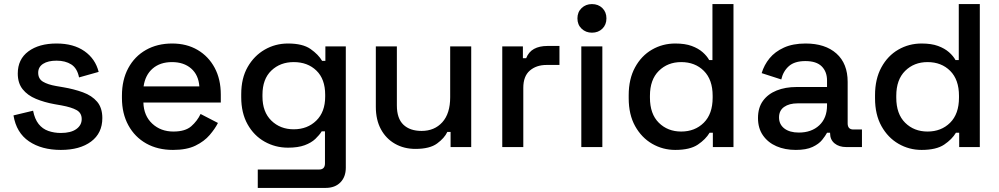

<svg xmlns="http://www.w3.org/2000/svg" viewBox="-20 -720 4893 940"><path d="M278 14Q184 14 122 -28Q60 -70 46 -155L142 -178Q150 -137 169 -113Q188 -89 216.5 -79Q245 -69 278 -69Q327 -69 353.5 -88Q380 -107 380 -137Q380 -167 355 -181Q330 -195 281 -204L247 -210Q197 -219 156 -236Q115 -253 91 -283Q67 -313 67 -360Q67 -430 119 -468.5Q171 -507 257 -507Q340 -507 393.5 -469.5Q447 -432 463 -368L367 -341Q358 -386 329 -404.5Q300 -423 257 -423Q215 -423 191 -407.5Q167 -392 167 -364Q167 -334 190.5 -320Q214 -306 254 -299L289 -293Q342 -284 386 -268Q430 -252 455.5 -222Q481 -192 481 -142Q481 -68 426 -27Q371 14 278 14Z M827 14Q752 14 696 -17.5Q640 -49 608.5 -106.5Q577 -164 577 -240V-252Q577 -329 608 -386.5Q639 -444 694.5 -475.5Q750 -507 823 -507Q894 -507 947.5 -475.5Q1001 -444 1031 -388Q1061 -332 1061 -257V-218H682Q684 -153 725.5 -114.5Q767 -76 829 -76Q887 -76 916.5 -102Q946 -128 962 -162L1047 -118Q1033 -90 1006.5 -59Q980 -28 937 -7Q894 14 827 14ZM683 -297H956Q952 -353 916 -384.5Q880 -416 822 -416Q764 -416 727.5 -384.5Q691 -353 683 -297Z M1161 -244V-259Q1161 -337 1192.5 -392Q1224 -447 1276 -477Q1328 -507 1390 -507Q1462 -507 1500.5 -480Q1539 -453 1557 -422H1573V-493H1673V101Q1673 146 1646.5 173Q1620 200 1574 200H1242V110H1542Q1571 110 1571 80V-77H1555Q1544 -59 1524 -40Q1504 -21 1471.5 -9Q1439 3 1390 3Q1328 3 1275.5 -26.5Q1223 -56 1192 -111.5Q1161 -167 1161 -244ZM1418 -87Q1485 -87 1528.5 -129.5Q1572 -172 1572 -247V-256Q1572 -333 1529 -374.5Q1486 -416 1418 -416Q1352 -416 1308.5 -374.5Q1265 -333 1265 -256V-247Q1265 -172 1308.5 -129.5Q1352 -87 1418 -87Z M2014 9Q1958 9 1914 -16Q1870 -41 1845 -87Q1820 -133 1820 -197V-493H1923V-204Q1923 -140 1955 -109.5Q1987 -79 2044 -79Q2107 -79 2145.5 -121.5Q2184 -164 2184 -244V-493H2287V0H2186V-74H2170Q2156 -44 2120 -17.5Q2084 9 2014 9Z M2439 0V-493H2540V-435H2556Q2568 -466 2594.5 -480.5Q2621 -495 2660 -495H2719V-402H2656Q2606 -402 2574 -374.5Q2542 -347 2542 -290V0Z M2826 0V-493H2929V0ZM2878 -560Q2848 -560 2827.5 -579.5Q2807 -599 2807 -630Q2807 -661 2827.5 -680.5Q2848 -700 2878 -700Q2909 -700 2929 -680.5Q2949 -661 2949 -630Q2949 -599 2929 -579.5Q2909 -560 2878 -560Z M3286 14Q3225 14 3173 -16Q3121 -46 3089.5 -102.5Q3058 -159 3058 -239V-254Q3058 -333 3089 -390Q3120 -447 3172 -477Q3224 -507 3286 -507Q3334 -507 3366.5 -495Q3399 -483 3420 -464.5Q3441 -446 3452 -426H3468V-700H3571V0H3470V-70H3454Q3435 -38 3396.5 -12Q3358 14 3286 14ZM3315 -76Q3382 -76 3425.5 -119Q3469 -162 3469 -242V-251Q3469 -330 3426 -373Q3383 -416 3315 -416Q3249 -416 3205.5 -373Q3162 -330 3162 -251V-242Q3162 -162 3205.5 -119Q3249 -76 3315 -76Z M3876 14Q3823 14 3781.5 -4Q3740 -22 3715.5 -57Q3691 -92 3691 -142Q3691 -193 3715.5 -226.5Q3740 -260 3782.5 -277Q3825 -294 3879 -294H4029V-326Q4029 -369 4003 -395Q3977 -421 3923 -421Q3870 -421 3842 -396Q3814 -371 3805 -331L3709 -362Q3721 -402 3747.5 -434.5Q3774 -467 3818 -487Q3862 -507 3924 -507Q4020 -507 4075 -458Q4130 -409 4130 -319V-116Q4130 -86 4158 -86H4200V0H4123Q4088 0 4066 -18Q4044 -36 4044 -67V-70H4029Q4021 -55 4005 -35Q3989 -15 3958 -0.5Q3927 14 3876 14ZM3891 -71Q3953 -71 3991 -106.5Q4029 -142 4029 -204V-214H3885Q3844 -214 3819 -196.5Q3794 -179 3794 -145Q3794 -111 3820 -91Q3846 -71 3891 -71Z M4492 14Q4431 14 4379 -16Q4327 -46 4295.5 -102.5Q4264 -159 4264 -239V-254Q4264 -333 4295 -390Q4326 -447 4378 -477Q4430 -507 4492 -507Q4540 -507 4572.5 -495Q4605 -483 4626 -464.5Q4647 -446 4658 -426H4674V-700H4777V0H4676V-70H4660Q4641 -38 4602.5 -12Q4564 14 4492 14ZM4521 -76Q4588 -76 4631.5 -119Q4675 -162 4675 -242V-251Q4675 -330 4632 -373Q4589 -416 4521 -416Q4455 -416 4411.5 -373Q4368 -330 4368 -251V-242Q4368 -162 4411.5 -119Q4455 -76 4521 -76Z"/></svg>

Font: Space Grotesk Light Medium
Style: Regular
Weight: 500
Version: Version 2.000